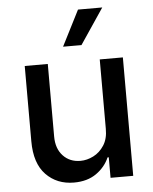

<svg xmlns="http://www.w3.org/2000/svg" viewBox="-55 -828 704 881"><g transform="rotate(-5 297.0 -387.5)"><path d="M416.9 -226.2V-545.5H523.4V0H419V-94.5H413.4Q394.5 -50.8 353.2 -21.8Q311.8 7.1 250.4 7.1Q171.9 7.1 121.6 -44.9Q71.4 -96.9 71.4 -198.5V-545.5H177.6V-211.3Q177.6 -155.5 208.5 -122.5Q239.3 -89.5 288.7 -89.5Q318.5 -89.5 348.2 -104.4Q377.8 -119.3 397.5 -149.7Q417.3 -180 416.9 -226.2ZM254.3 -618.3 337.4 -782H449.2L339.1 -618.3Z"/></g></svg>

Font: Inter Zeller Medium
Style: Regular
Weight: 500
Designer: Rasmus Andersson; Joe Bland
Foundry: zeller
Version: Version 3.015;git-dec3a8cb1